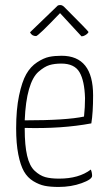

<svg xmlns="http://www.w3.org/2000/svg" viewBox="-20 -731 425 761"><path d="M123 -588Q106 -588 99 -603L209 -709Q213 -711 219 -711Q227 -711 235 -703Q331 -607 331 -604Q331 -603 327.5 -599Q324 -595 317 -591Q310 -587 303 -587Q220 -676 218 -679Q131 -588 123 -588ZM214 -23Q293 -23 340 -59Q345 -47 345 -34Q345 -20 303.5 -5Q262 10 212 10Q180 10 157.5 5.5Q135 1 112 -13Q89 -27 75 -51.5Q61 -76 52.5 -119Q44 -162 44 -222Q44 -297 55.5 -352Q67 -407 84 -437Q101 -467 127 -484Q153 -501 174.5 -505.5Q196 -510 224 -510Q349 -510 349 -353Q349 -285 342 -242Q225 -220 78 -224V-219Q78 -155 87.5 -114Q97 -73 117.5 -54Q138 -35 159.5 -29Q181 -23 214 -23ZM223 -479Q196 -479 176 -473Q156 -467 132.5 -446.5Q109 -426 95 -377.5Q81 -329 78 -254Q243 -254 313 -269Q317 -306 317 -342Q315 -411 295 -445Q275 -479 223 -479Z"/></svg>

Font: Yanone Kaffeesatz Thin
Style: Regular
Weight: 250
Designer: Yanone (Cyrillic: Daniel Pouzeot)
Foundry: Yanone
Version: Version 1.003;PS 001.003;hotconv 1.0.88;makeotf.lib2.5.64775